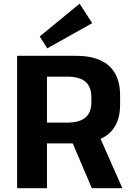

<svg xmlns="http://www.w3.org/2000/svg" viewBox="-20 -995 702 1015"><path d="M70.4 -700H382.5Q496.9 -700 555.9 -647.2Q614.9 -594.3 614.9 -491.2V-440.3Q614.9 -340.3 555.6 -288.7Q496.4 -237.1 382.5 -237.1H221.2V-346.8H334.7Q400.1 -346.8 431.6 -373.6Q463.1 -400.3 463.1 -455.3V-478.4Q463.1 -536.3 431.9 -563Q400.6 -589.8 334.7 -589.8H192.6L228.3 -628.2V0H70.4ZM350.8 -269H508.1L626.9 0H465.5ZM467.5 -872.6 229.9 -739.4 190 -802.4 400.9 -975.4Z"/></svg>

Font: Pathway Extreme 8pt Thin
Style: Regular
Weight: 100
Designer: Eduardo Rodriguez Tunni
Foundry: Eduardo Rodriguez Tunni
Version: Version 1.000